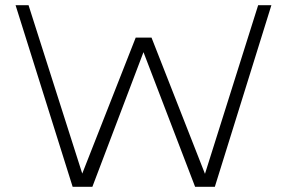

<svg xmlns="http://www.w3.org/2000/svg" viewBox="-20 -720 1106 740"><path d="M1026 -700 808 0H732L533 -519L336 0H260L40 -700H90L297 -51L503 -575H564L770 -50L975 -700Z"/></svg>

Font: Kulim Park ExtraLight
Style: Regular
Weight: 275
Designer: Noponies / Dale Sattler
Foundry: Noponies
Version: Version 1.000; ttfautohint (v1.8.3)